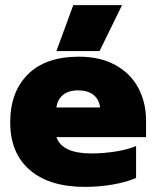

<svg xmlns="http://www.w3.org/2000/svg" viewBox="-20 -717 612 752"><path d="M267 -697H458L370 -517H201ZM20 -238Q20 -357 89.5 -426Q159 -495 289 -495Q372 -495 431.5 -462.5Q491 -430 521.5 -373Q552 -316 552 -245V-180H201Q223 -116 338 -116Q384 -116 432 -123.5Q480 -131 513 -145V-20Q477 -4 423 5.5Q369 15 312 15Q174 15 97 -51Q20 -117 20 -238ZM372 -296Q368 -328 346 -345.5Q324 -363 286 -363Q248 -363 226.5 -345Q205 -327 201 -296Z"/></svg>

Font: Readiness ExtraBold
Style: Regular
Weight: 800
Designer: Katatrad Team
Foundry: CadsonDemak
Version: Version 1.00;January 16, 2020;FontCreator 12.0.0.2550 64-bit